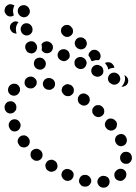

<svg xmlns="http://www.w3.org/2000/svg" viewBox="90 -718 635 896"><g transform="rotate(90 408.0 -270.5)"><path d="M32 -17Q35 -13 37 -7Q38 -2 37 4Q35 15 25 21Q16 28 5 26Q3 26 2 25Q-9 23 -15 13Q-22 4 -19 -7Q-18 -11 -17 -14Q-15 -17 -13 -20Q-7 -16 -1 -15Q9 -12 20 -14Q26 -15 32 -17ZM490 -4Q489 -9 487 -14Q484 -19 480 -22Q476 -26 471 -28Q466 -29 460 -29H458Q447 -28 439 -19Q432 -10 433 1Q434 7 436 12Q439 16 443 20Q447 23 452 25Q457 27 463 26H465Q476 25 484 16Q491 8 490 -4ZM401 0Q408 -9 407 -20Q406 -31 397 -39Q397 -39 396 -39Q388 -47 376 -46Q365 -45 358 -37Q354 -33 352 -27Q351 -22 351 -17Q351 -11 354 -6Q356 -1 360 2Q361 3 362 4Q371 11 383 10Q394 9 401 0ZM572 -31Q570 -36 566 -40Q562 -44 557 -46Q552 -48 547 -49Q541 -49 536 -47L534 -46Q529 -44 525 -40Q521 -36 519 -31Q517 -26 517 -21Q517 -15 519 -10Q521 -5 525 -1Q529 3 534 5Q539 7 544 7Q549 7 555 5L556 4Q567 0 572 -10Q576 -21 572 -31ZM103 -27H105Q111 -28 117 -30Q117 -29 117 -27Q117 -26 117 -25Q116 -19 114 -14Q111 -10 107 -6L105 -5Q101 -1 96 0Q91 2 85 1Q80 1 75 -2Q70 -4 67 -9Q61 -15 60 -23Q60 -32 64 -39Q65 -38 66 -37Q74 -31 84 -28Q93 -26 103 -27ZM648 -60Q649 -66 648 -71Q646 -76 643 -81Q636 -90 625 -91Q614 -93 605 -86L603 -85Q599 -81 596 -77Q593 -72 592 -66Q592 -61 593 -56Q594 -50 598 -46Q605 -37 616 -35Q627 -34 636 -41L638 -42Q642 -45 645 -50Q648 -55 648 -60ZM38 -77Q32 -87 21 -91Q10 -94 0 -88Q-1 -87 -2 -87Q-7 -84 -10 -80Q-13 -75 -15 -70Q-16 -65 -15 -59Q-15 -54 -12 -49Q-6 -39 5 -36Q16 -34 26 -39Q26 -40 27 -40Q37 -46 40 -57Q43 -67 38 -77ZM126 -80Q124 -92 115 -99Q106 -106 95 -104H93Q82 -102 75 -93Q68 -85 69 -73Q70 -62 79 -55Q88 -48 100 -49L102 -50Q113 -51 120 -60Q127 -69 126 -80ZM328 -73Q332 -70 338 -68Q343 -67 348 -67Q360 -68 367 -77Q374 -86 373 -97V-99Q373 -104 370 -109Q367 -114 363 -117Q359 -121 354 -123Q349 -124 343 -124Q332 -123 325 -114Q317 -105 318 -94V-92Q319 -87 321 -82Q324 -77 328 -73ZM207 -87Q209 -92 210 -98Q210 -103 208 -108Q204 -119 193 -123Q183 -128 172 -124L170 -123Q165 -121 161 -117Q157 -114 155 -109Q153 -104 153 -98Q153 -93 155 -88Q159 -77 169 -72Q180 -68 190 -72L192 -73Q197 -75 201 -78Q205 -82 207 -87ZM711 -126Q711 -131 708 -136Q706 -141 701 -145Q693 -152 681 -151Q670 -150 663 -142L661 -140Q658 -136 656 -131Q654 -126 655 -120Q655 -115 658 -110Q660 -105 664 -101Q673 -94 684 -95Q696 -96 703 -104L704 -106Q708 -110 710 -115Q711 -120 711 -126ZM285 -134Q286 -139 285 -145Q284 -150 281 -154Q275 -164 263 -166Q252 -168 243 -162L241 -160Q232 -154 230 -143Q228 -132 234 -122Q240 -113 252 -111Q263 -109 272 -115L274 -116Q278 -119 281 -124Q284 -128 285 -134ZM156 -182 157 -184Q162 -194 172 -198Q183 -202 193 -197Q204 -192 207 -182Q211 -171 207 -160L206 -159Q204 -155 201 -152Q198 -149 195 -147Q189 -148 182 -148Q175 -148 168 -146Q158 -151 155 -162Q151 -172 156 -182ZM346 -153Q352 -152 357 -153Q362 -154 367 -157Q372 -160 375 -165Q378 -169 379 -175V-177Q382 -188 375 -197Q369 -207 358 -209Q353 -210 347 -209Q342 -208 337 -205Q333 -202 330 -198Q327 -193 325 -188V-186Q323 -175 329 -165Q335 -156 346 -153ZM761 -199Q760 -205 757 -209Q754 -214 749 -217Q740 -223 729 -220Q717 -218 711 -208L710 -206Q707 -202 706 -196Q705 -191 707 -186Q708 -180 711 -176Q714 -171 719 -169Q728 -162 739 -165Q751 -167 757 -177L758 -179Q761 -183 762 -189Q763 -194 761 -199ZM206 -224Q216 -219 227 -223Q237 -227 242 -237L243 -239Q245 -244 246 -249Q246 -255 244 -260Q242 -265 238 -269Q235 -273 230 -276Q220 -280 209 -276Q198 -273 193 -262L192 -260Q188 -250 192 -239Q195 -229 206 -224ZM124 -286Q120 -290 115 -292Q109 -294 104 -293Q99 -293 94 -291Q89 -288 85 -284L84 -283Q80 -279 78 -274Q76 -269 77 -263Q77 -258 79 -253Q82 -248 86 -244Q94 -236 105 -237Q117 -238 124 -246L126 -248Q133 -256 133 -267Q132 -279 124 -286ZM789 -293Q784 -296 779 -296Q774 -297 768 -295Q763 -293 759 -289Q755 -286 753 -281L752 -279Q747 -269 750 -258Q754 -247 764 -242Q769 -240 774 -239Q780 -239 785 -241Q790 -243 794 -246Q798 -250 801 -255L802 -256Q807 -267 803 -277Q800 -288 789 -293ZM355 -259Q357 -254 361 -250Q364 -245 369 -243Q374 -241 380 -240Q385 -240 390 -242Q395 -244 399 -248Q403 -251 406 -256L407 -258Q409 -263 409 -268Q410 -274 408 -279Q406 -284 402 -288Q399 -292 394 -295Q389 -297 383 -297Q378 -298 373 -296Q367 -294 363 -290Q359 -287 357 -282L356 -280Q354 -275 353 -269Q353 -264 355 -259ZM242 -302Q247 -300 253 -300Q258 -300 263 -301Q268 -303 273 -307Q277 -311 279 -316L280 -317Q285 -328 281 -339Q277 -349 266 -354Q261 -356 256 -357Q251 -357 245 -355Q240 -353 236 -349Q232 -346 230 -341L229 -339Q224 -329 228 -318Q232 -307 242 -302ZM182 -351Q178 -354 173 -356Q167 -358 162 -358Q157 -357 152 -355Q147 -353 143 -349L142 -347Q134 -339 135 -327Q135 -316 144 -308Q148 -305 153 -303Q158 -301 163 -301Q169 -302 174 -304Q179 -306 182 -310L184 -312Q191 -320 191 -332Q190 -343 182 -351ZM409 -320Q418 -314 429 -316Q441 -318 447 -327L448 -329Q455 -338 453 -349Q451 -360 441 -367Q432 -373 421 -371Q409 -369 403 -360L402 -358Q395 -349 397 -338Q399 -326 409 -320ZM827 -366Q824 -370 820 -373Q815 -376 810 -378Q799 -380 789 -373Q780 -367 777 -356V-354Q776 -349 777 -343Q778 -338 781 -333Q784 -329 789 -326Q793 -323 799 -322Q810 -319 819 -326Q829 -332 831 -343V-345Q832 -351 831 -356Q830 -361 827 -366ZM200 -411 201 -413Q209 -421 220 -422Q231 -423 240 -415Q240 -415 241 -414Q241 -414 241 -414Q241 -411 241 -409Q240 -398 244 -389Q245 -386 246 -383Q246 -381 245 -380Q244 -379 243 -378Q240 -377 238 -376Q228 -373 221 -366Q215 -365 210 -367Q206 -369 202 -373Q193 -380 193 -392Q192 -403 200 -411ZM279 -381Q289 -376 300 -380Q311 -384 315 -394L316 -396Q321 -406 317 -417Q313 -428 303 -433Q293 -437 282 -433Q271 -430 267 -419L266 -417Q261 -407 265 -396Q269 -386 279 -381ZM460 -390Q468 -382 479 -383Q491 -383 498 -392L500 -393Q507 -402 507 -413Q506 -424 498 -432Q490 -440 478 -439Q467 -439 459 -430L458 -429Q450 -421 451 -409Q451 -398 460 -390ZM805 -464Q800 -463 795 -461Q790 -458 787 -454Q784 -449 782 -444Q781 -439 781 -433V-432Q783 -420 792 -413Q801 -406 812 -407Q817 -408 822 -411Q827 -413 830 -418Q834 -422 835 -427Q837 -432 836 -438V-440Q835 -451 826 -458Q817 -465 805 -464ZM258 -476 259 -477Q263 -481 267 -483Q272 -486 277 -486Q277 -476 280 -467Q282 -462 285 -457Q280 -457 274 -455Q265 -451 257 -444Q256 -443 255 -442Q250 -450 251 -459Q251 -469 258 -476ZM519 -453Q527 -444 538 -442Q549 -441 558 -448L560 -450Q564 -453 567 -458Q569 -463 570 -468Q570 -473 569 -479Q567 -484 564 -488Q557 -497 545 -498Q534 -500 525 -493L524 -491Q515 -484 514 -473Q512 -462 519 -453ZM316 -459Q326 -454 337 -458Q347 -462 352 -473L353 -474Q358 -485 354 -495Q350 -506 340 -511Q329 -516 319 -512Q308 -508 303 -498L302 -496Q297 -486 301 -475Q305 -464 316 -459ZM756 -535Q748 -527 748 -515Q748 -504 756 -496Q756 -495 757 -495Q765 -486 776 -486Q788 -486 796 -493Q800 -497 802 -502Q804 -507 805 -513Q805 -518 803 -523Q801 -528 797 -532Q796 -533 795 -534Q787 -542 776 -542Q764 -543 756 -535ZM589 -505Q594 -494 604 -491Q615 -487 625 -492L627 -493Q637 -498 641 -508Q645 -519 640 -529Q635 -540 624 -543Q614 -547 603 -542L601 -541Q591 -536 587 -526Q584 -515 589 -505ZM669 -539Q669 -527 678 -520Q687 -512 698 -513H700Q711 -514 719 -523Q726 -531 725 -543Q725 -554 716 -561Q707 -569 696 -568H694Q683 -567 675 -559Q668 -550 669 -539ZM316 -540 317 -542Q325 -550 336 -551Q348 -551 356 -544Q361 -539 363 -533Q366 -527 365 -520Q365 -520 364 -520Q358 -527 349 -531Q341 -535 331 -536Q321 -537 311 -533Q312 -535 313 -537Q314 -539 316 -540Z"/></g></svg>

Font: FRB American Cursive Guidelines Dotted Ultra
Style: Bold Italic
Weight: 1000
Italic angle: -25°
Version: Version 2.0;Modular Font Editor K font №1